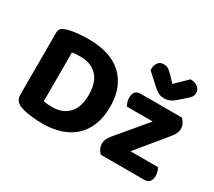

<svg xmlns="http://www.w3.org/2000/svg" viewBox="-137 -992 1416 1270"><g transform="rotate(30 571.0 -357.0)"><path d="M463 -303Q463 -400 415.5 -447.5Q368 -495 292 -495Q274 -495 258 -494Q242 -493 226 -490V-118Q239 -115 257.5 -113.5Q276 -112 293 -112Q371 -112 417 -159.5Q463 -207 463 -303ZM625 -305Q625 -225 601 -165Q577 -105 533.5 -65Q490 -25 428.5 -5Q367 15 292 15Q275 15 253.5 14Q232 13 209.5 10.5Q187 8 164 3.5Q141 -1 122 -8Q70 -27 70 -76V-552Q70 -572 80.5 -583Q91 -594 111 -601Q152 -614 198 -618Q244 -622 282 -622Q359 -622 422 -603Q485 -584 530 -544.5Q575 -505 600 -445.5Q625 -386 625 -305ZM730 0Q716 -13 707.5 -30Q699 -47 699 -68Q699 -87 707.5 -104.5Q716 -122 729 -138L917 -362H719Q714 -372 708.5 -387.5Q703 -403 703 -421Q703 -453 717.5 -467Q732 -481 755 -481H1071Q1085 -468 1094 -451Q1103 -434 1103 -412Q1103 -394 1094.5 -376.5Q1086 -359 1073 -343L888 -118H1098Q1104 -109 1109 -93Q1114 -77 1114 -60Q1114 -28 1099.5 -14Q1085 0 1062 0ZM905 -642 995 -729Q1030 -728 1051 -711.5Q1072 -695 1072 -669Q1072 -649 1061.5 -635.5Q1051 -622 1028 -603L980 -561Q945 -532 907 -532Q895 -532 885 -533.5Q875 -535 864 -540.5Q853 -546 840.5 -555Q828 -564 812 -579L736 -648Q735 -650 735 -654Q735 -658 735 -662Q735 -686 749 -706.5Q763 -727 793 -727Q802 -727 809.5 -725.5Q817 -724 825.5 -719Q834 -714 843.5 -705.5Q853 -697 866 -684Z"/></g></svg>

Font: Baloo Chettan 2
Style: Bold
Weight: 700
Designer: Maithili Shingre, Unnati Kotecha and Ek Type
Foundry: Ek Type
Version: Version 1.640;hotconv 1.0.111;makeotfexe 2.5.65597; ttfautoh